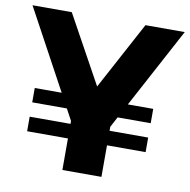

<svg xmlns="http://www.w3.org/2000/svg" viewBox="-84 -779 848 857"><g transform="rotate(10 340.0 -350.5)"><path d="M-5 -701H173L342 -394L507 -701H685L491 -339H606V-274H456L431 -227V-209H606V-143H431V0H254V-143H69V-209H254V-222L226 -274H69V-339H191Z"/></g></svg>

Font: Trueno
Style: Bd
Weight: 700
Designer: Julieta Ulanovsky
Foundry: Julieta Ulanovsky
Version: Version 3.001b